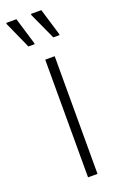

<svg xmlns="http://www.w3.org/2000/svg" viewBox="-178 -743 479 782"><g transform="rotate(-20 61.5 -352.5)"><path d="M60 0V-510H101V0ZM149 -584H122L69 -700V-705H114L149 -589ZM41 -584H14L-38 -700V-705H6L41 -589Z"/></g></svg>

Font: Saira ExtraCondensed ExtraLight
Style: Regular
Weight: 250
Width: 2
Designer: Hector Gatti with collaboration of the Omnibus-Type team
Foundry: Omnibus-Type
Version: Version 1.101